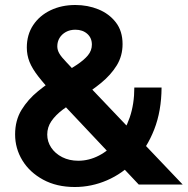

<svg xmlns="http://www.w3.org/2000/svg" viewBox="-20 -739 752 769"><path d="M535.6 0 202.1 -353.9Q159.5 -399.5 134.3 -431.7Q109 -464 98.2 -491.2Q87.4 -518.4 87.4 -548.6Q87.4 -600 112.8 -638.3Q138.1 -676.5 182.3 -697.8Q226.5 -719 281.7 -719Q331.5 -719 374.3 -701.5Q417.2 -684 444.1 -649.2Q470.9 -614.5 470.9 -562.3Q470.9 -514.9 447.5 -476.9Q424.1 -439 385 -406.9Q345.8 -374.8 297.3 -345.2Q260.9 -322.3 231.5 -300Q202.2 -277.8 185.7 -253.6Q169.2 -229.4 169.2 -200.1Q169.2 -171.8 185.1 -147.8Q201.1 -123.8 229.3 -109.5Q257.6 -95.2 293.5 -95.2Q336.4 -95.2 376.5 -116Q416.7 -136.8 448.8 -175.6Q481 -214.5 499.5 -268.4Q518 -322.3 518 -388.5H627.1Q626.6 -294.4 597.7 -220.5Q568.8 -146.5 519.8 -95.1Q470.8 -43.7 408.7 -16.9Q346.5 10 279.5 10Q206.8 10 152.8 -19.4Q98.7 -48.8 69.6 -96.6Q40.5 -144.5 40.5 -200.6Q40.5 -257 66.4 -299.2Q92.4 -341.3 132.2 -373.6Q172 -405.9 212.3 -431.1Q255.9 -458.6 286 -478.3Q316.2 -498 332.1 -517.3Q348 -536.7 348 -560.3Q348 -587.2 329.4 -603.6Q310.9 -620 281.7 -620Q260.3 -620 243.8 -610.9Q227.4 -601.7 218.4 -586.9Q209.5 -572 209.5 -553.3Q209.5 -538.7 217.7 -524.6Q225.9 -510.5 247.3 -488.4Q268.7 -466.2 306.5 -425.4L711.6 0Z"/></svg>

Font: Raleway Thin
Style: Regular
Weight: 100
Designer: Matt McInerney, Pablo Impallari, Rodrigo Fuenzalida
Foundry: Matt McInerney, Pablo Impallari, Rodrigo Fuenzalida
Version: Version 4.026